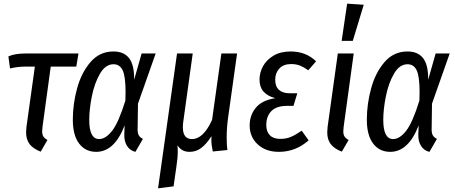

<svg xmlns="http://www.w3.org/2000/svg" viewBox="-20 -820 2492 1052"><path d="M213 -126Q211 -106 211 -101Q211 -83 217.5 -72.5Q224 -62 240 -53L203 11Q162 -5 142.5 -30Q123 -55 123 -95Q123 -103 125 -125L171 -455H116Q78 -455 35 -445L26 -511Q61 -527 122 -527H410L398 -455H258Z M715 -383 756 -527H833L736 -252L734 -110Q734 -90 740.5 -78.5Q747 -67 763 -59L722 12Q694 6 677 -19Q660 -44 661 -84L663 -133Q607 12 507 12Q448 12 413.5 -33.5Q379 -79 379 -164Q379 -250 402.5 -336Q426 -422 476 -480Q526 -538 602 -538Q659 -538 687.5 -501Q716 -464 715 -383ZM469 -163Q469 -58 523 -58Q559 -58 594.5 -103.5Q630 -149 667 -269Q668 -286 668 -315Q668 -402 652 -435Q636 -468 602 -468Q558 -468 528 -416.5Q498 -365 483.5 -293.5Q469 -222 469 -163Z M1222 -66Q1222 -25 1226 2L1146 10Q1138 -26 1138 -53Q1138 -67 1139 -74Q1112 -32 1083.5 -10Q1055 12 1019 12Q996 12 980 3Q964 -6 952 -24Q954 -6 954 8Q954 46 946 97L931 201L846 212L950 -527H1036L984 -152Q982 -141 982 -122Q982 -58 1032 -58Q1094 -58 1142 -163L1193 -527H1279L1230 -177Q1222 -120 1222 -66Z M1348 -133Q1348 -189 1382 -230Q1416 -271 1488 -282Q1445 -294 1423.5 -318.5Q1402 -343 1402 -384Q1402 -422 1421 -457Q1440 -492 1478.5 -515Q1517 -538 1573 -538Q1656 -538 1712 -484L1669 -435Q1645 -452 1624 -460.5Q1603 -469 1575 -469Q1533 -469 1510.5 -444.5Q1488 -420 1488 -383Q1488 -346 1508.5 -327.5Q1529 -309 1567 -309H1609L1588 -240H1554Q1495 -240 1467 -211.5Q1439 -183 1439 -135Q1439 -99 1458.5 -79Q1478 -59 1516 -59Q1548 -59 1574 -70Q1600 -81 1633 -104L1671 -51Q1600 12 1508 12Q1437 12 1392.5 -28.5Q1348 -69 1348 -133Z M1863 -126Q1861 -106 1861 -101Q1861 -83 1867.5 -72.5Q1874 -62 1890 -53L1853 11Q1812 -5 1792.5 -30Q1773 -55 1773 -95Q1773 -103 1775 -125L1831 -527H1918ZM1882 -800 1973 -794 1913 -596H1852Z M2326 -383 2367 -527H2444L2347 -252L2345 -110Q2345 -90 2351.5 -78.5Q2358 -67 2374 -59L2333 12Q2305 6 2288 -19Q2271 -44 2272 -84L2274 -133Q2218 12 2118 12Q2059 12 2024.5 -33.5Q1990 -79 1990 -164Q1990 -250 2013.5 -336Q2037 -422 2087 -480Q2137 -538 2213 -538Q2270 -538 2298.5 -501Q2327 -464 2326 -383ZM2080 -163Q2080 -58 2134 -58Q2170 -58 2205.5 -103.5Q2241 -149 2278 -269Q2279 -286 2279 -315Q2279 -402 2263 -435Q2247 -468 2213 -468Q2169 -468 2139 -416.5Q2109 -365 2094.5 -293.5Q2080 -222 2080 -163Z"/></svg>

Font: Fira Sans Extra Condensed
Style: Italic
Weight: 400
Width: 3
Italic angle: -8°
Designer: Carrois Corporate & Edenspiekermann AG
Foundry: Carrois Corporate GbR & Edenspiekermann AG
Version: Version 4.203